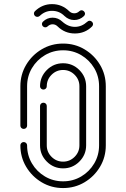

<svg xmlns="http://www.w3.org/2000/svg" viewBox="-20 -928 623 948"><path d="M291.5 0.5Q233.4 0.5 185.5 -28.1Q137.7 -56.6 109.1 -104.5Q80.6 -152.3 80.6 -210.4Q80.6 -217.3 85.4 -221.9Q90.3 -226.6 97.2 -226.6Q104 -226.6 108.9 -221.9Q113.8 -217.3 113.8 -210.4Q113.8 -161.6 137.7 -121.1Q161.6 -80.6 202.1 -56.6Q242.7 -32.7 291.5 -32.7Q340.3 -32.7 380.9 -56.6Q421.4 -80.6 445.3 -121.1Q469.2 -161.6 469.2 -210.4V-502Q469.2 -551.3 445.3 -591.6Q421.4 -631.8 380.9 -655.8Q340.3 -679.7 291.5 -679.7Q242.7 -679.7 202.1 -655.8Q161.6 -631.8 137.7 -591.6Q113.8 -551.3 113.8 -502V-307.6Q113.8 -300.8 108.9 -296.1Q104 -291.5 97.2 -291.5Q90.3 -291.5 85.4 -296.1Q80.6 -300.8 80.6 -307.6V-502Q80.6 -560.1 109.1 -607.9Q137.7 -655.8 185.5 -684.3Q233.4 -712.9 291.5 -712.9Q349.6 -712.9 397.5 -684.3Q445.3 -655.8 473.9 -607.9Q502.4 -560.1 502.4 -502V-210.4Q502.4 -152.3 473.9 -104.5Q445.3 -56.6 397.5 -28.1Q349.6 0.5 291.5 0.5ZM291.5 -96.7Q244.6 -96.7 211.2 -130.1Q177.7 -163.6 177.7 -210.4V-404.8Q177.7 -411.6 182.6 -416.3Q187.5 -420.9 194.3 -420.9Q201.2 -420.9 206.1 -416.3Q210.9 -411.6 210.9 -404.8V-210.4Q210.9 -177.2 234.6 -153.6Q258.3 -129.9 291.5 -129.9Q324.7 -129.9 348.4 -153.6Q372.1 -177.2 372.1 -210.4V-502Q372.1 -535.2 348.4 -558.8Q324.7 -582.5 291.5 -582.5Q258.3 -582.5 234.6 -558.8Q210.9 -535.2 210.9 -502Q210.9 -495.1 206.1 -490.5Q201.2 -485.8 194.3 -485.8Q187.5 -485.8 182.6 -490.5Q177.7 -495.1 177.7 -502Q177.7 -548.8 211.2 -582.3Q244.6 -615.7 291.5 -615.7Q338.4 -615.7 371.8 -582.3Q405.3 -548.8 405.3 -502V-210.4Q405.3 -163.6 371.8 -130.1Q338.4 -96.7 291.5 -96.7ZM346.7 -829.1Q319.3 -829.1 298.3 -849.1Q272.9 -874.5 236.8 -874.5Q202.1 -874.5 175.8 -849.1Q170.4 -844.7 164.1 -844.7Q157.2 -844.7 152.3 -849.6Q147.5 -854.5 147.5 -861.3Q147.5 -867.7 152.3 -872.6Q188.5 -907.7 236.8 -907.7Q286.1 -907.7 321.8 -872.6Q332.5 -862.3 346.7 -862.3Q360.8 -862.3 371.6 -872.6Q376.5 -877.4 383.3 -877.4Q389.6 -877 394.5 -872.1Q399.4 -867.2 399.9 -860.8Q399.9 -854.5 395 -849.1Q374 -829.1 346.7 -829.1ZM349.6 -762.7Q300.3 -762.7 264.6 -797.4Q253.9 -808.1 239.7 -808.1Q226.1 -808.1 214.8 -797.4Q210 -793 203.6 -793Q196.8 -793 191.9 -797.9Q187 -802.7 187 -809.6Q187 -815.9 191.9 -820.8Q212.4 -840.8 239.7 -840.8Q267.1 -840.8 288.1 -820.8Q316.4 -795.4 350.1 -795.4Q383.3 -795.4 411.1 -820.8Q416 -825.7 422.9 -825.7Q429.2 -825.2 434.1 -820.6Q439 -815.9 439.5 -809.6Q439.5 -802.7 434.6 -797.4Q399.9 -762.7 349.6 -762.7Z"/></svg>

Font: Neon Sans
Style: Regular
Weight: 400
Designer: GGBot
Version: 0.80